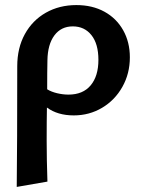

<svg xmlns="http://www.w3.org/2000/svg" viewBox="-20 -448 568 757"><path d="M492 -222Q492 -158 462.5 -105.5Q433 -53 382.5 -23Q332 7 271 7Q207 7 165 -24Q164 26 164 106Q164 180 167 268L46 289Q48 124 48 -187Q48 -259 78 -313.5Q108 -368 161 -398Q214 -428 281 -428Q344 -428 391.5 -402Q439 -376 465.5 -329Q492 -282 492 -222ZM368 -212Q368 -275 340.5 -309.5Q313 -344 267 -344Q221 -344 194.5 -308.5Q168 -273 167 -210Q166 -168 166 -96Q182 -86 205 -80.5Q228 -75 250 -75Q307 -75 337.5 -111.5Q368 -148 368 -212Z"/></svg>

Font: Ysabeau Infant
Style: Bold
Weight: 700
Designer: Christian Thalmann (Catharsis Fonts)
Version: Version 0.003